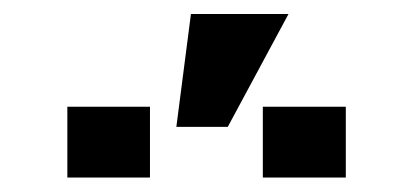

<svg xmlns="http://www.w3.org/2000/svg" viewBox="-20 -861 589 270"><path d="M466.3 -611.3H349.6V-710.9H466.3ZM190.9 -611.3H74.7V-710.9H190.9ZM248.5 -841.3H385.7L300.3 -682.6H228Z"/></svg>

Font: Roboto Web
Style: Bold
Weight: 700
Designer: Google
Version: Version 1.200310; 2013